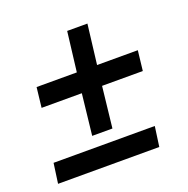

<svg xmlns="http://www.w3.org/2000/svg" viewBox="-100 -627 700 713"><g transform="rotate(-20 250.0 -271.0)"><path d="M210 -296H51L60 -375H219L238 -532H318L299 -375H460L451 -296H290L272 -134H192ZM23 -89H423L412 -10H12Z"/></g></svg>

Font: Faustina VF Beta
Style: Italic
Weight: 400
Italic angle: -8°
Designer: Alfonso Garcia
Foundry: Omnibus-Type
Version: Version 1.006